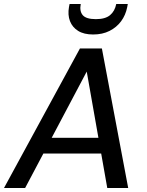

<svg xmlns="http://www.w3.org/2000/svg" viewBox="-37 -943 735 963"><path d="M-17 0 364 -700H474L606 0H501L398 -584L89 0ZM116 -173 156 -252H513L526 -173ZM430 -770Q384 -770 355 -788Q326 -806 314 -837Q302 -868 309 -908L312 -923H368Q361 -887 378 -867Q395 -847 444 -847Q491 -847 515 -867Q539 -887 546 -923H604L601 -907Q593 -867 570.5 -836.5Q548 -806 512.5 -788Q477 -770 430 -770Z"/></svg>

Font: DM Sans 16pt Medium
Style: Italic
Weight: 500
Italic angle: -10°
Version: Version 4.004;gftools[0.9.30]